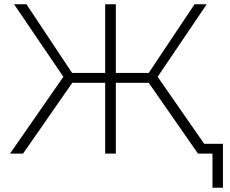

<svg xmlns="http://www.w3.org/2000/svg" viewBox="-20 -720 1080 900"><path d="M677 -332H523V0H473V-332H319L88 0H27L277 -360L46 -700H104L318 -378H473V-700H523V-378H677L892 -700H949L719 -360L969 0H908ZM1025 -46V160H976V0H908V-46Z"/></svg>

Font: Montserrat Alternates Light
Style: Regular
Weight: 300
Designer: Julieta Ulanovsky
Foundry: Julieta Ulanovsky
Version: Version 7.200